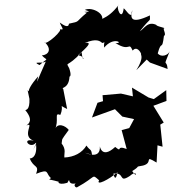

<svg xmlns="http://www.w3.org/2000/svg" viewBox="-20 -781 758 835"><path d="M380 -108C377 -136 372 -124 356 -148C337 -116 302 -98 260 -96C258 -114 269 -130 248 -157C253 -182 242 -165 279 -216C265 -234 229 -251 218 -216C239 -258 213 -294 242 -281C262 -326 229 -327 272 -307L255 -394C242 -403 287 -392 282 -465C261 -452 301 -426 281 -484C265 -516 270 -483 335 -554C340 -498 356 -538 319 -540C356 -574 386 -600 349 -594C400 -616 415 -602 425 -594C459 -602 428 -618 433 -574C475 -625 521 -590 482 -594C548 -552 538 -603 557 -561C575 -583 593 -553 594 -545C588 -545 611 -536 573 -476L618 -522L632 -509L709 -481C705 -530 686 -478 718 -558C711 -540 680 -530 666 -549C683 -612 684 -554 693 -625C707 -631 681 -663 698 -658C698 -658 640 -675 665 -670C623 -694 607 -655 588 -645C641 -713 631 -681 632 -714C545 -673 547 -705 555 -737C554 -690 530 -737 518 -745C511 -682 481 -752 497 -761C443 -687 399 -702 417 -685C448 -716 381 -754 349 -738C398 -723 321 -735 358 -726C305 -683 332 -689 280 -678C278 -658 258 -670 240 -683C246 -664 266 -645 237 -656C264 -656 175 -578 174 -598C208 -566 190 -542 162 -540C187 -513 192 -534 152 -498C116 -516 162 -503 179 -513C139 -425 137 -406 146 -449C78 -372 119 -372 100 -389L108 -351C110 -302 93 -304 90 -302C127 -257 104 -243 95 -235C133 -254 70 -188 127 -169C71 -182 110 -131 135 -159C148 -169 101 -89 137 -152C143 -86 104 -91 109 -93C126 -48 152 -66 137 -25C197 -49 177 -28 201 -7C196 6 174 -8 241 11C231 2 226 28 273 14C292 -21 261 37 329 11C288 16 309 39 316 33C402 -14 377 -26 411 3C396 29 454 0 491 -32C484 3 478 -5 473 -26C526 -33 493 18 545 -16C579 -47 578 1 555 -37C597 -63 561 -53 602 -61C649 -73 603 -109 661 -74L665 -149L687 -143L677 -239L692 -248L647 -321L704 -342L703 -389L649 -350L626 -357L554 -400L558 -362L506 -374L426 -367L428 -341L404 -334L380 -270L480 -306L512 -274L563 -263L542 -224L509 -215L531 -133C481 -152 515 -114 481 -142C420 -86 414 -150 414 -144C414 -144 423 -86 349 -117Z"/></svg>

Font: Asimov Aggro
Style: It
Weight: 500
Designer: Google
Version: Version 2.000980; 2014